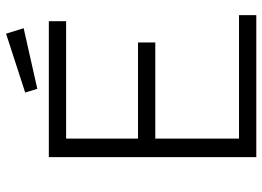

<svg xmlns="http://www.w3.org/2000/svg" viewBox="-136 -729 865 633"><g transform="rotate(-90 296.5 -412.5)"><path d="M563 0H95V-684H543V-627H156V-390H473V-333H156V-57H563ZM308 -762 502 -825 520 -767 320 -722Z"/></g></svg>

Font: Snippet
Style: Regular
Weight: 400
Designer: Gesine Todt
Foundry: Gesine Todt
Version: Version 1.000